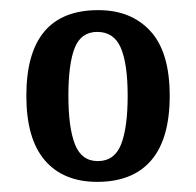

<svg xmlns="http://www.w3.org/2000/svg" viewBox="-20 -739 386 379"><path d="M172 -380Q105 -380 68.5 -422.5Q32 -465 32 -550Q32 -719 174 -719Q239 -719 277 -677.5Q315 -636 315 -550Q315 -465 278.5 -422.5Q242 -380 172 -380ZM173 -421Q206 -421 219 -454Q232 -487 232 -550Q232 -613 218.5 -644.5Q205 -676 172 -676Q140 -676 127.5 -644.5Q115 -613 115 -550Q115 -487 128 -454Q141 -421 173 -421Z"/></svg>

Font: Noto Serif Khmer ExtraCondensed SemiBold
Style: Regular
Weight: 600
Width: 2
Designer: Danh Hong and the Monotype Design Team
Foundry: Monotype Imaging Inc.
Version: Version 2.004; ttfautohint (v1.8.4.7-5d5b)